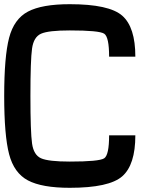

<svg xmlns="http://www.w3.org/2000/svg" viewBox="-20 -895 790 915"><path d="M0 -437.5Q0 -625 23.4 -714.8Q46.9 -804.7 113.3 -839.8Q179.7 -875 312.5 -875Q500 -875 562.5 -820.3Q625 -765.6 625 -625H500Q500 -718.8 476.6 -734.4Q453.1 -750 312.5 -750Q210.9 -750 175.8 -734.4Q140.6 -718.8 132.8 -664.1Q125 -609.4 125 -437.5Q125 -265.6 132.8 -210.9Q140.6 -156.2 175.8 -140.6Q210.9 -125 312.5 -125Q453.1 -125 476.6 -140.6Q500 -156.2 500 -250H625Q625 -109.4 562.5 -54.7Q500 0 312.5 0Q179.7 0 113.3 -35.2Q46.9 -70.3 23.4 -160.2Q0 -250 0 -437.5Z"/></svg>

Font: CraftyPE
Style: Regular
Weight: 400
Designer: Erek Butcher
Foundry: Haunted Coop
Version: Version 0.018;April 4, 2024;FontCreator 15.0.0.2962 64-bit